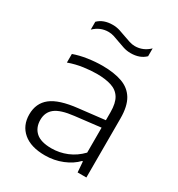

<svg xmlns="http://www.w3.org/2000/svg" viewBox="-182 -880 933 1006"><g transform="rotate(30 285.0 -377.0)"><path d="M239.5 8.5Q154 8.5 107.8 -30.8Q61.5 -70 61.5 -137Q61.5 -205 109.8 -243Q158 -281 268 -293L424.5 -311V-359.5Q424.5 -414.5 406 -444.5Q387.5 -474.5 351.2 -486.2Q315 -498 262 -498Q227 -498 183.5 -492Q140 -486 96.5 -470.5V-522.5Q134 -536 179.5 -542.8Q225 -549.5 267 -549.5Q337.5 -549.5 386.5 -532Q435.5 -514.5 460.8 -472.5Q486 -430.5 486 -357.5V0H433L428 -64H423.5Q393 -31.5 343.8 -11.5Q294.5 8.5 239.5 8.5ZM126 -141.5Q126 -94.5 156 -67.5Q186 -40.5 250.5 -40.5Q298.5 -40.5 343.5 -59Q388.5 -77.5 424.5 -115V-266L270.5 -248Q191.5 -239 158.8 -213.2Q126 -187.5 126 -141.5ZM360.5 -680Q337.5 -680 316.2 -686.8Q295 -693.5 275.5 -701Q257.5 -708 240.2 -713.5Q223 -719 205.5 -719Q156 -719 118.5 -682.5V-730Q151 -762 206.5 -762Q229.5 -762 250.8 -755.2Q272 -748.5 291.5 -741Q309.5 -734.5 326.8 -728.8Q344 -723 361.5 -723Q411 -723 448.5 -759.5V-712Q416 -680 360.5 -680Z"/></g></svg>

Font: Encode Sans Exp Lt
Style: Regular
Weight: 300
Width: 7
Designer: Multiple Designers
Foundry: Impallari Type
Version: Version 3.002; ttfautohint (v1.8.3) -l 8 -r 50 -G 200 -x 14 